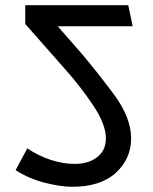

<svg xmlns="http://www.w3.org/2000/svg" viewBox="-20 -700 590 738"><path d="M85 -130Q125 -102 173.5 -86Q222 -70 268 -70Q320 -70 353.5 -96Q387 -122 387 -168Q387 -223 336.5 -297.5Q286 -372 232 -432L77 -608V-680H473L490 -599H202L292 -496Q349 -429 416.5 -339Q484 -249 484 -168Q484 -90 425.5 -36Q367 18 257 18Q214 18 152.5 2.5Q91 -13 40 -46Z"/></svg>

Font: Palanquin Medium
Style: Regular
Weight: 500
Designer: Pria Ravichandran
Version: Version 1.0.4